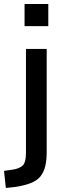

<svg xmlns="http://www.w3.org/2000/svg" viewBox="-57 -741 322 954"><path d="M65 -611V-721H183V-611ZM-28 193 -37 108 5 102Q35 98 53.5 83.5Q72 69 72 18V-498H175V17Q175 56 167.5 86Q160 116 143 136.5Q126 157 95 169Q64 181 18 188Z"/></svg>

Font: Nunito Sans 7pt Condensed SemiBold
Style: Regular
Weight: 600
Width: 3
Designer: Vernon Adams
Foundry: Vernon Adams
Version: Version 3.101;gftools[0.9.27]